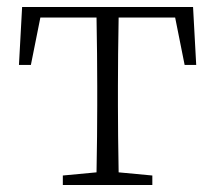

<svg xmlns="http://www.w3.org/2000/svg" viewBox="-20 -527 613 547"><path d="M318 -477Q316 -367 316 -282V-226Q316 -146 318 -36L414 -27V0H159V-27L255 -36Q257 -146 257 -226V-282Q257 -367 255 -477H95L68 -342H34L43 -507H530L539 -342H506L479 -477Z"/></svg>

Font: Source Han Serif SC ExtraLight
Style: Regular
Weight: 250
Designer: Ryoko NISHIZUKA  (kana & ideographs); Frank Grießhammer (Latin, Greek & Cyrillic); Wenlong ZHANG  (bopomofo); Sandoll Co
Foundry: Adobe Systems Incorporated
Version: Version 1.001 October 20, 2017